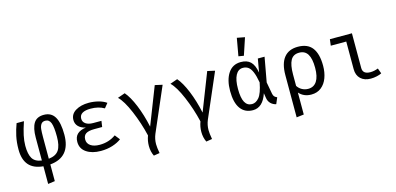

<svg xmlns="http://www.w3.org/2000/svg" viewBox="-85 -1359 4370 2121"><g transform="rotate(-15 2100.0 -298.0)"><path d="M566 -268Q566 -11 331 10V201L252 212V10Q141 0 87.5 -62.5Q34 -125 34 -239Q34 -322 49 -391.5Q64 -461 89 -527H173Q144 -441 130.5 -378Q117 -315 117 -260Q117 -164 146.5 -115Q176 -66 252 -56V-318Q252 -426 286.5 -482Q321 -538 402 -538Q487 -538 526.5 -471Q566 -404 566 -268ZM331 -302V-55Q414 -64 447.5 -114.5Q481 -165 481 -268Q481 -378 463.5 -424.5Q446 -471 401 -471Q369 -471 353.5 -449Q338 -427 334.5 -393.5Q331 -360 331 -302Z M901 -241Q834 -241 804 -220.5Q774 -200 774 -155Q774 -110 812 -84Q850 -58 916 -58Q1020 -58 1101 -116L1146 -59Q1105 -28 1044 -8.5Q983 11 910 11Q810 11 746.5 -32Q683 -75 683 -152Q683 -210 716.5 -241.5Q750 -273 815 -282Q761 -294 732.5 -324Q704 -354 704 -397Q704 -464 764.5 -501Q825 -538 916 -538Q970 -538 1024 -524.5Q1078 -511 1116 -484L1074 -432Q1009 -470 919 -470Q857 -470 824 -450Q791 -430 791 -389Q791 -352 822 -330.5Q853 -309 907 -309H1001L991 -241Z M1757 -519 1540 -17Q1517 38 1517 96Q1517 134 1529 201L1461 212Q1435 160 1435 95Q1435 36 1456 -20Q1421 -169 1361 -310.5Q1301 -452 1243 -507L1328 -537Q1380 -477 1427 -362.5Q1474 -248 1504 -108L1672 -538Z M2357 -519 2140 -17Q2117 38 2117 96Q2117 134 2129 201L2061 212Q2035 160 2035 95Q2035 36 2056 -20Q2021 -169 1961 -310.5Q1901 -452 1843 -507L1928 -537Q1980 -477 2027 -362.5Q2074 -248 2104 -108L2272 -538Z M2821 -373 2848 -527H2925L2874 -246L2899 -110Q2903 -90 2912.5 -78.5Q2922 -67 2944 -58L2914 13Q2880 7 2854 -18Q2828 -43 2822 -83L2813 -139Q2763 11 2650 11Q2558 11 2508.5 -57Q2459 -125 2459 -259Q2459 -385 2509.5 -461.5Q2560 -538 2655 -538Q2725 -538 2765 -500.5Q2805 -463 2821 -373ZM2549 -259Q2549 -155 2576 -106Q2603 -57 2657 -57Q2702 -57 2739 -101.5Q2776 -146 2799 -267Q2785 -346 2766 -390Q2747 -434 2721.5 -452Q2696 -470 2661 -470Q2607 -470 2578 -415.5Q2549 -361 2549 -259ZM2772 -791 2707 -596 2647 -606 2683 -808Z M3524 -264Q3524 -188 3501 -125.5Q3478 -63 3431.5 -26Q3385 11 3318 11Q3231 11 3178 -49V202L3094 212V-271Q3094 -402 3148 -470Q3202 -538 3307 -538Q3419 -538 3471.5 -468.5Q3524 -399 3524 -264ZM3178 -257V-125Q3199 -93 3231 -76Q3263 -59 3300 -59Q3365 -59 3399 -111.5Q3433 -164 3433 -264Q3433 -369 3401.5 -420Q3370 -471 3305 -471Q3236 -471 3207 -417.5Q3178 -364 3178 -257Z M3663 -455 3672 -527H3924V-130Q3924 -59 4011 -59Q4053 -59 4100 -77L4122 -16Q4103 -5 4067.5 3Q4032 11 3997 11Q3925 11 3882.5 -29Q3840 -69 3840 -140V-455Z"/></g></svg>

Font: FiraDG Mono
Style: Regular
Weight: 400
Designer: Carrois Corporate & Edenspiekermann AG
Foundry: Carrois Corporate GbR & Edenspiekermann AG
Version: Version 3.206